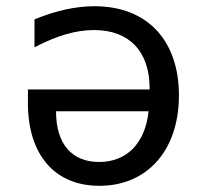

<svg xmlns="http://www.w3.org/2000/svg" viewBox="-20 -580 642 614"><path d="M297.9 14.2C450.2 14.2 552.2 -98.6 552.2 -274.9C552.2 -450.7 451.2 -560.1 282.2 -560.1C221.7 -560.1 158.7 -545.9 90.3 -518.1V-428.7C161.1 -465.8 222.7 -483.9 280.8 -483.9C393.1 -483.9 458.5 -416 458.5 -296.9V-293.9H69.3V-250C69.3 -86.4 153.8 14.2 297.9 14.2ZM296.9 -62C210.9 -62 159.2 -118.2 159.2 -224.1H455.1C444.3 -121.1 384.8 -62 296.9 -62Z"/></svg>

Font: Hack
Style: Regular
Weight: 400
Monospace: yes
Designer: Christopher Simpkins
Foundry: Christopher Simpkins
Version: Version 2.010